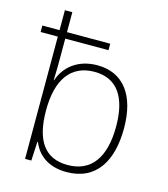

<svg xmlns="http://www.w3.org/2000/svg" viewBox="-114 -849 828 948"><g transform="rotate(15 300.0 -375.0)"><path d="M313 10C467 10 533 -107 533 -272C533 -441 459 -539 326 -539C226 -539 161 -483 138 -412H136C138 -453 138 -501 138 -535V-625H359V-658H138V-760H100V-658H12V-625H100V0H132L137 -97H140C164 -36 220 10 313 10ZM310 -25C193 -25 138 -105 138 -259C138 -416 200 -504 321 -504C439 -504 493 -417 493 -271C493 -111 430 -25 310 -25Z"/></g></svg>

Font: Noto Sans Mono ExtraLight
Style: Regular
Weight: 200
Designer: Monotype Design Team
Foundry: Monotype Imaging Inc.
Version: Version 2.014